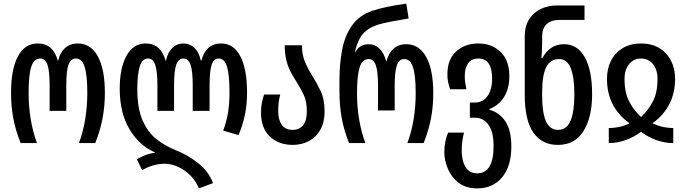

<svg xmlns="http://www.w3.org/2000/svg" viewBox="-20 -790 3788 1060"><path d="M94 0Q65 -73 53 -138.5Q41 -204 41 -278Q41 -408 79 -479Q117 -550 189 -550Q232 -550 259.5 -525.5Q287 -501 299 -455H301Q312 -501 340 -525.5Q368 -550 409 -550Q481 -550 520 -479Q559 -408 559 -278Q559 -205 546.5 -138Q534 -71 506 0H416Q440 -65 451 -135.5Q462 -206 462 -277Q462 -374 447.5 -420.5Q433 -467 398 -467Q370 -467 358 -432.5Q346 -398 346 -320V-178H254V-320Q254 -397 242 -432Q230 -467 203 -467Q167 -467 152.5 -421Q138 -375 138 -276Q138 -127 184 0Z M1078 250Q1061 208 1030.5 178Q1000 148 963 131Q926 114 889 114Q854 114 821 124.5Q788 135 765 150L736 90Q754 77 782.5 66.5Q811 56 835 54V51Q750 15 695.5 -75.5Q641 -166 641 -301Q641 -413 678 -481.5Q715 -550 784 -550Q827 -550 854.5 -525.5Q882 -501 894 -455H896Q906 -501 931.5 -525.5Q957 -550 993 -550Q1028 -550 1053.5 -525.5Q1079 -501 1089 -455H1092Q1103 -501 1130.5 -525.5Q1158 -550 1201 -550Q1270 -550 1307 -479Q1344 -408 1344 -278Q1344 -217 1333 -160.5Q1322 -104 1297 -44L1212 -69Q1232 -121 1239.5 -172Q1247 -223 1247 -277Q1247 -375 1233.5 -421Q1220 -467 1187 -467Q1160 -467 1148.5 -432Q1137 -397 1137 -320V-178H1044V-320Q1044 -398 1032 -432.5Q1020 -467 993 -467Q965 -467 953 -432.5Q941 -398 941 -320V-178H849V-320Q849 -397 837 -432Q825 -467 798 -467Q765 -467 751.5 -423.5Q738 -380 738 -298Q738 -193 766.5 -127Q795 -61 842.5 -23Q890 15 947 38Q1015 64 1073.5 110Q1132 156 1156 221Z M1597 10Q1518 10 1469.5 -36.5Q1421 -83 1421 -168Q1421 -198 1425 -219.5Q1429 -241 1438 -268H1527Q1521 -245 1518.5 -224Q1516 -203 1516 -177Q1516 -129 1535.5 -101Q1555 -73 1595 -73Q1633 -73 1653.5 -99Q1674 -125 1674 -175Q1674 -230 1657 -266Q1640 -302 1619 -335Q1603 -360 1587.5 -388Q1572 -416 1562 -453Q1552 -490 1552 -540H1647Q1647 -488 1663.5 -449Q1680 -410 1702 -375Q1728 -334 1750 -288Q1772 -242 1772 -174Q1772 -115 1748.5 -73.5Q1725 -32 1685 -11Q1645 10 1597 10Z M1907 0Q1878 -73 1866 -141Q1854 -209 1854 -288V-344Q1854 -435 1868.5 -513Q1883 -591 1922 -647.5Q1961 -704 2034 -730Q2066 -741 2112.5 -751Q2159 -761 2223 -770L2236 -688Q2187 -680 2137 -670.5Q2087 -661 2059 -651Q2009 -634 1981.5 -600.5Q1954 -567 1939 -502H1941Q1957 -529 1977 -537.5Q1997 -546 2016 -546Q2050 -546 2075 -521.5Q2100 -497 2112 -452H2114Q2125 -497 2153 -521.5Q2181 -546 2222 -546Q2294 -546 2333 -475.5Q2372 -405 2372 -276Q2372 -203 2359.5 -137Q2347 -71 2319 0H2229Q2253 -65 2264 -134.5Q2275 -204 2275 -276Q2275 -371 2260.5 -417.5Q2246 -464 2211 -464Q2183 -464 2171 -429Q2159 -394 2159 -318V-180H2067V-318Q2067 -394 2055 -429Q2043 -464 2016 -464Q1980 -464 1965.5 -418Q1951 -372 1951 -274Q1951 -127 1997 0Z M2615 250Q2552 250 2512 219Q2472 188 2452.5 141.5Q2433 95 2433 49Q2433 18 2439 -10Q2445 -38 2454 -58H2542Q2537 -41 2533 -15Q2529 11 2529 44Q2529 71 2536.5 100Q2544 129 2563 148Q2582 167 2614 167Q2705 167 2705 16Q2705 -63 2676.5 -101.5Q2648 -140 2604 -140H2574V-224H2602Q2647 -224 2672 -260.5Q2697 -297 2697 -356Q2697 -467 2621 -467Q2583 -467 2564.5 -440.5Q2546 -414 2546 -374Q2546 -352 2548 -336.5Q2550 -321 2555 -297H2465Q2457 -322 2453.5 -339Q2450 -356 2450 -381Q2450 -461 2498 -505.5Q2546 -550 2622 -550Q2694 -550 2743 -504Q2792 -458 2792 -368Q2792 -304 2764 -256.5Q2736 -209 2682 -188V-184Q2736 -170 2769.5 -121Q2803 -72 2803 18Q2803 128 2752 189Q2701 250 2615 250Z M3060 10Q2972 10 2924.5 -58Q2877 -126 2877 -267V-588Q2877 -646 2901.5 -684Q2926 -722 2966.5 -741Q3007 -760 3056 -760H3207V-680H3068Q3024 -680 2998.5 -657Q2973 -634 2973 -587V-545Q2973 -529 2972 -511Q2971 -493 2969 -469H2974Q3016 -546 3094 -546Q3168 -546 3208.5 -474Q3249 -402 3249 -269Q3249 -143 3201.5 -66.5Q3154 10 3060 10ZM3061 -73Q3109 -73 3130 -123.5Q3151 -174 3151 -268Q3151 -363 3131 -413.5Q3111 -464 3067 -464Q3018 -464 2995.5 -419Q2973 -374 2973 -278V-261Q2973 -169 2994 -121Q3015 -73 3061 -73Z M3341 0V-83Q3365 -83 3393 -88Q3421 -93 3454 -108V-111Q3394 -153 3362.5 -214.5Q3331 -276 3331 -355Q3331 -412 3354 -456Q3377 -500 3419 -525Q3461 -550 3519 -550Q3577 -550 3619 -525Q3661 -500 3684 -456Q3707 -412 3707 -355Q3707 -276 3675 -214.5Q3643 -153 3584 -111V-108Q3616 -94 3644.5 -88.5Q3673 -83 3697 -83V0Q3651 0 3605.5 -16Q3560 -32 3519 -62Q3478 -32 3432.5 -16Q3387 0 3341 0ZM3519 -144Q3558 -180 3584 -229Q3610 -278 3610 -354Q3610 -406 3584.5 -436.5Q3559 -467 3519 -467Q3479 -467 3453.5 -436.5Q3428 -406 3428 -354Q3428 -278 3454 -229Q3480 -180 3519 -144Z"/></svg>

Font: Noto Sans Georgian ExtraCondensed Medium
Style: Regular
Weight: 500
Width: 2
Designer: Monotype Design Team, Akaki Razmadze
Foundry: Google LLC
Version: Version 2.005; ttfautohint (v1.8.4.7-5d5b)